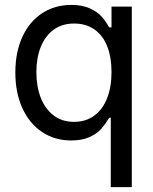

<svg xmlns="http://www.w3.org/2000/svg" viewBox="-20 -557 619 776"><path d="M427.7 -81.1H421.9L418.9 -77.1Q405.3 -54.7 389.2 -36.1Q373 -17.6 342.8 -3.4Q312.5 10.7 267.6 10.7Q202.1 10.7 150.9 -22.9Q99.6 -56.6 70.8 -119.1Q42 -181.6 42 -263.7Q42 -346.7 70.8 -408.7Q99.6 -470.7 150.9 -503.9Q202.1 -537.1 268.6 -537.1Q313.5 -537.1 343.8 -522.9Q374 -508.8 390.1 -490.7Q406.2 -472.7 418.9 -450.2L421.9 -446.3H430.7V-530.3H512.7V199.2H427.7ZM430.7 -265.6Q430.7 -325.2 413.6 -369.1Q396.5 -413.1 362.3 -437.5Q328.1 -461.9 279.3 -461.9Q230.5 -461.9 196.3 -436.5Q162.1 -411.1 144.5 -366.7Q127 -322.3 127 -265.6Q127 -208 144.5 -162.6Q162.1 -117.2 196.3 -90.8Q230.5 -64.5 279.3 -64.5Q327.1 -64.5 361.3 -89.8Q395.5 -115.2 413.1 -160.6Q430.7 -206.1 430.7 -265.6Z"/></svg>

Font: Pretendard JP Variable
Style: Regular
Weight: 400
Designer: Base glyphs from Inter by Rasmus Andersson; Hangul glyphs from Noto Sans CJK(Source Han Sans) by Jang Soo-young and Kang
Foundry: Kil Hyung-jin
Version: Version 1.307;Glyphs 3.2 (3192)